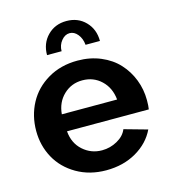

<svg xmlns="http://www.w3.org/2000/svg" viewBox="-110 -819 819 919"><g transform="rotate(-15 299.5 -360.0)"><path d="M244.1 -596.2H171.9Q171.9 -654.3 209 -692.1Q246.1 -730 303.2 -730Q360.4 -730 397.2 -692.1Q434.1 -654.3 434.1 -596.2H362.8Q359.9 -627.9 342.8 -648.9Q325.7 -669.9 303.2 -669.9Q279.8 -669.9 262 -647.9Q244.1 -626 244.1 -596.2ZM304.2 9.8Q222.2 9.8 158.2 -27.3Q94.2 -64.5 61 -125.2Q27.8 -186 27.8 -258.8Q27.8 -333.5 61 -395.8Q94.2 -458 158.2 -495.6Q222.2 -533.2 305.2 -533.2Q367.7 -533.2 419.7 -511.2Q471.7 -489.3 506.1 -451.9Q540.5 -414.6 559.3 -366.2Q578.1 -317.9 578.1 -264.2Q578.1 -236.3 575.2 -219.2H169.9Q174.8 -159.7 214.8 -123.8Q254.9 -87.9 309.1 -87.9Q349.6 -87.9 385 -107.7Q420.4 -127.4 433.1 -159.2L547.9 -127Q518.6 -65.4 453.9 -27.8Q389.2 9.8 304.2 9.8ZM167 -304.2H440.9Q435.1 -363.3 396.7 -399.7Q358.4 -436 303.2 -436Q249 -436 210.4 -399.4Q171.9 -362.8 167 -304.2Z"/></g></svg>

Font: Rawline
Style: Bold
Weight: 700
Designer: Matt McInerney, Pablo Impallari, Rodrigo Fuenzalida
Foundry: Matt McInerney, Pablo Impallari, Rodrigo Fuenzalida
Version: Version 4.020;PS 004.020;hotconv 1.0.88;makeotf.lib2.5.64775